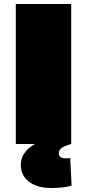

<svg xmlns="http://www.w3.org/2000/svg" viewBox="-20 -720 435 960"><path d="M59 0V-700H336V0ZM235 220Q166 220 125 188.5Q84 157 84 104Q84 72 100.5 48Q117 24 142 8Q167 -8 193 -14L336 0Q301 10 287.5 20.5Q274 31 274 45Q274 72 311 72Q318 72 322.5 71Q327 70 331 70L338 208Q301 220 235 220Z"/></svg>

Font: Georama Extended Black
Style: Regular
Weight: 900
Width: 7
Designer: Jean-Baptiste Levee
Foundry: Production Type
Version: Version 1.000